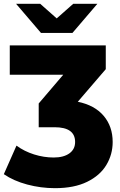

<svg xmlns="http://www.w3.org/2000/svg" viewBox="-38 -779 627 1002"><path d="M550 -38Q550 27 517 82Q484 137 416.5 170Q349 203 249 203Q175 203 104 184Q33 165 -18 130L48 -19Q89 11 140 27Q191 43 242 43Q294 43 324 21.5Q354 0 354 -38Q354 -115 247 -115H164V-239L292 -389H13V-542H514V-418L368 -248Q456 -230 503 -174.5Q550 -119 550 -38ZM470 -759 340 -607H176L46 -759H172L258 -683L344 -759Z"/></svg>

Font: Montserrat Alternates ExtraBold
Style: Regular
Weight: 800
Designer: Julieta Ulanovsky
Foundry: Julieta Ulanovsky
Version: Version 7.200